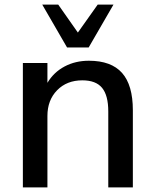

<svg xmlns="http://www.w3.org/2000/svg" viewBox="-20 -812 675 832"><path d="M79.1 0V-539.1H185.5V-453.1Q212.9 -499 259.8 -523.9Q306.6 -548.8 365.2 -548.8Q461.9 -548.8 508.8 -496.1Q555.7 -443.4 555.7 -334V0H449.2V-329.1Q449.2 -398.4 422.4 -431.2Q395.5 -463.9 336.9 -463.9Q269.5 -463.9 227.5 -420.9Q185.5 -377.9 185.5 -309.6V0ZM163.1 -792H232.4L317.4 -670.9L403.3 -792H471.7L364.3 -606.4H270.5Z"/></svg>

Font: Min Sans Medium
Style: Regular
Weight: 500
Designer: Jinseong-Kim, NotoSansCJK, Nunito
Foundry: Jinseong-Kim
Version: Version 1.400;Glyphs 3.1.2 (3151)